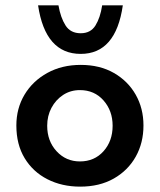

<svg xmlns="http://www.w3.org/2000/svg" viewBox="-20 -685 596 716"><path d="M41 -217Q41 -281 71.5 -332Q102 -383 156.5 -413Q211 -443 281 -443Q352 -443 404.5 -413Q457 -383 486 -332Q515 -281 515 -217Q515 -152 486 -100.5Q457 -49 404 -19Q351 11 279 11Q211 11 157 -16.5Q103 -44 72 -95Q41 -146 41 -217ZM156 -216Q156 -159 191 -121Q226 -83 278 -83Q332 -83 366 -121Q400 -159 400 -216Q400 -272 366 -310.5Q332 -349 278 -349Q243 -349 215.5 -331Q188 -313 172 -283Q156 -253 156 -216ZM281 -484Q149 -484 122 -665H198Q206 -619 224.5 -590Q243 -561 281 -561Q318 -561 336 -590Q354 -619 361 -665H438Q412 -484 281 -484Z"/></svg>

Font: Reem Kufi Medium
Style: Regular
Weight: 500
Designer: Khaled Hosny
Version: Version 1.001